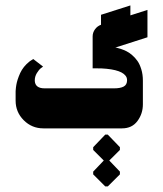

<svg xmlns="http://www.w3.org/2000/svg" viewBox="-20 -466 592 697"><path d="M346.7 -353 453.3 -387V-446.3L346.7 -412.3ZM137.3 0H423Q459.3 0 479 -26.7Q498.7 -53.3 498.7 -87.3V-173.3Q498.7 -195.7 493 -214.3Q487.3 -233 478.8 -245Q470.3 -257 459.3 -266.3Q448.3 -275.7 438.2 -280.5Q428 -285.3 418.5 -288.5Q409 -291.7 404.3 -292.5Q399.7 -293.3 398.7 -293.3L515.3 -330.7V-430L347.3 -376.3Q333.7 -371.7 325 -359.8Q316.3 -348 316.3 -333.7V-218Q316.3 -218 348 -217.7Q428 -213.7 439.7 -184.3Q441.3 -179.7 441.3 -175Q441.3 -158.3 429 -151.8Q416.7 -145.3 394.7 -145.3H142Q108.3 -145.3 106.3 -171.7Q106.3 -173.3 106.3 -175Q106.3 -188.3 113.8 -200.7Q121.3 -213 128.7 -218.7L136.3 -224.3L100.7 -251.7Q87.3 -244.3 76.7 -233.7Q66 -223 59.5 -212.3Q53 -201.7 48.2 -188.8Q43.3 -176 41.2 -167Q39 -158 37.8 -147.8Q36.7 -137.7 36.7 -135Q36.7 -132.3 36.7 -130V-100.7Q36.7 -59 66.2 -29.5Q95.7 0 137.3 0ZM362 210.7H371.3L415.3 167V157L376.7 116.7L415.3 78.3V68.3L371.3 22.7H362L318.3 68.3V78.3L356.7 116.7L318.3 157V167Z"/></svg>

Font: Jomhuria
Style: Regular
Weight: 400
Designer: Arabic design by Kourosh Beigpour, Latin design by Eben Sorkin, engineering by Lasse Fister and Khaled Hosney
Version: Version 1.0000